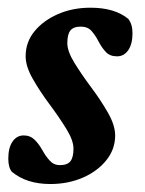

<svg xmlns="http://www.w3.org/2000/svg" viewBox="-20 -458 366 486"><path d="M107.4 7.8Q46.9 7.8 9.8 -23.4Q1 -34.2 1 -56.6Q1 -84 11.7 -99.6Q22.5 -115.2 40 -115.2Q56.6 -115.2 67.9 -104Q79.1 -92.8 87.4 -77.6Q95.7 -62.5 106 -51.3Q116.2 -40 131.8 -40Q150.4 -40 158.2 -49.8Q166 -59.6 166 -82Q166 -102.5 147.9 -131.8Q129.9 -161.1 105.5 -193.8Q81.1 -226.6 63 -258.3Q44.9 -290 44.9 -315.4Q44.9 -351.6 67.4 -378.9Q89.8 -406.2 127 -422.4Q164.1 -438.5 209 -438.5Q270.5 -438.5 304.7 -410.2Q315.4 -396.5 315.4 -374Q315.4 -346.7 304.7 -331.1Q293.9 -315.4 276.4 -315.4Q257.8 -315.4 247.6 -326.7Q237.3 -337.9 229.5 -353Q221.7 -368.2 211.9 -379.4Q202.1 -390.6 184.6 -390.6Q166 -390.6 158.2 -380.9Q150.4 -371.1 150.4 -348.6Q150.4 -328.1 168.5 -298.8Q186.5 -269.5 210.9 -236.8Q235.4 -204.1 253.4 -172.4Q271.5 -140.6 271.5 -115.2Q271.5 -80.1 249 -52.2Q226.6 -24.4 189.5 -8.3Q152.3 7.8 107.4 7.8Z"/></svg>

Font: Crimson Text
Style: Bold Italic
Weight: 700
Italic angle: -11°
Designer: Sebastian Kosch
Foundry: Sebastian Kosch
Version: Version 1.100; ttfautohint (v1.8.4)